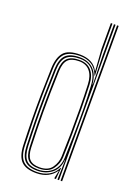

<svg xmlns="http://www.w3.org/2000/svg" viewBox="-153 -862 658 929"><g transform="rotate(20 176.0 -397.0)"><path d="M290.2 0H282.2V-800H290.2ZM274.2 0H266.2L269 -102H267.5Q263.8 -55.2 232.8 -31Q201.8 -6.8 159.2 -6.8Q113.2 -6.8 92.6 -29Q72 -51.2 70 -101.5Q67.5 -169 66.6 -232.1Q65.8 -295.2 66.6 -359.9Q67.5 -424.5 70 -496.5Q72 -548.5 94.1 -570.9Q116.2 -593.2 166 -593.2Q211 -593.2 237.5 -566.8Q264 -540.2 267.8 -491H269.8L266.2 -639.5V-800H274.2ZM160.2 -13.2Q187.2 -13.2 210.1 -24Q233 -34.8 247.4 -56.5Q261.8 -78.2 263 -111Q265.2 -167.2 266.5 -232.1Q267.8 -297 267.1 -362.1Q266.5 -427.2 263 -484Q261 -517 249.5 -539.9Q238 -562.8 217.8 -574.8Q197.5 -586.8 169.2 -586.8Q123.2 -586.8 101.5 -566.5Q79.8 -546.2 78 -497Q75.5 -423.8 74.6 -359Q73.8 -294.2 74.6 -231.6Q75.5 -169 78 -102Q80 -54.5 99 -33.9Q118 -13.2 160.2 -13.2ZM162.5 -19.5Q123.2 -19.5 105.5 -38.6Q87.8 -57.8 86 -101.5Q83.5 -166 82.6 -227.4Q81.8 -288.8 82.5 -354.4Q83.2 -420 86 -496.8Q87.8 -541.5 107.1 -561Q126.5 -580.5 169.5 -580.5Q209.2 -580.5 231.2 -555.2Q253.2 -530 255 -483.8Q257.2 -428.2 257.9 -362.1Q258.5 -296 257.9 -230.6Q257.2 -165.2 255.2 -111.2Q254.2 -78.2 232.8 -48.9Q211.2 -19.5 162.5 -19.5ZM163 -26Q207.5 -26 226.8 -53.5Q246 -81 247 -111.5Q249 -165.2 249.8 -229.6Q250.5 -294 250 -359.8Q249.5 -425.5 247 -483.5Q245.2 -526.5 225.5 -550.2Q205.8 -574 169.8 -574Q130.5 -574 113 -556Q95.5 -538 94 -496.5Q89.8 -378 90.1 -285.4Q90.5 -192.8 94 -102.5Q95.5 -61.8 111.5 -43.9Q127.5 -26 163 -26ZM158.2 6Q104.8 6 80.5 -18.9Q56.2 -43.8 54 -101Q51.5 -168.8 50.6 -231.8Q49.8 -294.8 50.6 -359.5Q51.5 -424.2 54 -496.8Q56 -552 79.4 -579Q102.8 -606 163 -606Q195.5 -606 219.9 -593.5Q244.2 -581 256.2 -556.5H258.2L250.2 -668V-800H258.2V-654.5L264.8 -534H262.8Q248.5 -570.5 223.6 -585Q198.8 -599.5 165 -599.5Q111.8 -599.5 87.9 -575.9Q64 -552.2 62 -497.8Q59.2 -422.8 58.4 -357.4Q57.5 -292 58.5 -229.6Q59.5 -167.2 62 -101.2Q64 -47.2 86.8 -23.9Q109.5 -0.5 159.8 -0.5Q194 -0.5 220.4 -15.4Q246.8 -30.2 261.2 -58.8H263.5L258.2 0H250.2V-4.2L258 -41.2H256Q242.8 -20.5 217.8 -7.2Q192.8 6 158.2 6Z"/></g></svg>

Font: Big Shoulders Inline Text Thin
Style: Regular
Weight: 100
Designer: Patric King
Foundry: XO Type Co
Version: Version 2.002